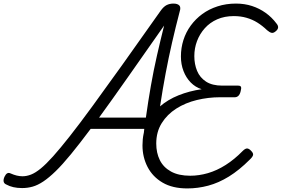

<svg xmlns="http://www.w3.org/2000/svg" viewBox="-41 -1035 1576 1074"><path d="M83 17Q56 17 34 12Q12 7 -6 -3Q-18 -8 -20.5 -19Q-23 -30 -16 -46Q-9 -61 -0.5 -65.5Q8 -70 18 -65Q36 -57 52.5 -53Q69 -49 85 -49Q108 -49 132.5 -58.5Q157 -68 187 -92.5Q217 -117 256 -160.5Q295 -204 349 -272.5Q403 -341 475 -439.5Q547 -538 641.5 -670Q736 -802 857 -974Q874 -998 891 -1006.5Q908 -1015 929 -1015Q952 -1015 962 -1004.5Q972 -994 964 -970Q941 -882 921.5 -797Q902 -712 885.5 -624.5Q869 -537 855 -444.5Q841 -352 828 -251Q827 -235 818.5 -226.5Q810 -218 790 -215Q771 -213 763.5 -219Q756 -225 758 -242Q760 -260 762 -278Q764 -296 766 -314H466Q404 -231 356 -172.5Q308 -114 270.5 -77.5Q233 -41 201.5 -20Q170 1 141.5 9Q113 17 83 17ZM513 -377H775Q788 -470 803 -555.5Q818 -641 837 -724.5Q856 -808 877 -892Q762 -728 672.5 -600.5Q583 -473 513 -377ZM1007 19Q924 19 868.5 -13.5Q813 -46 784.5 -101Q756 -156 756 -222Q756 -291 782 -345.5Q808 -400 853 -439Q898 -478 958 -502Q1018 -526 1087 -536Q1052 -547 1026 -573.5Q1000 -600 985.5 -637.5Q971 -675 971 -719Q971 -767 985 -811Q999 -855 1026 -892Q1053 -929 1090.5 -956.5Q1128 -984 1176 -999.5Q1224 -1015 1279 -1015Q1327 -1015 1368.5 -1001.5Q1410 -988 1445 -963Q1480 -938 1506 -903Q1516 -891 1514.5 -880Q1513 -869 1500 -859Q1488 -849 1477.5 -851.5Q1467 -854 1453 -866Q1427 -891 1399 -908.5Q1371 -926 1338 -935.5Q1305 -945 1267 -945Q1215 -945 1174 -927Q1133 -909 1104.5 -877Q1076 -845 1061 -805Q1046 -765 1046 -721Q1046 -676 1061.5 -638.5Q1077 -601 1111.5 -578.5Q1146 -556 1203 -556H1291Q1304 -556 1307 -549Q1310 -542 1305 -524Q1301 -507 1292.5 -499Q1284 -491 1273 -491H1190Q1124 -491 1060 -475.5Q996 -460 945 -427.5Q894 -395 863.5 -346Q833 -297 833 -232Q833 -180 853 -139.5Q873 -99 915.5 -75.5Q958 -52 1023 -52Q1072 -52 1122 -66.5Q1172 -81 1221 -112Q1270 -143 1316 -190Q1331 -205 1341.5 -204.5Q1352 -204 1364 -191Q1377 -178 1374.5 -167.5Q1372 -157 1356 -142Q1297 -83 1239.5 -47.5Q1182 -12 1124 3.5Q1066 19 1007 19Z"/></svg>

Font: Playwrite RO Light
Style: Regular
Weight: 300
Version: Version 1.002